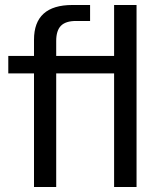

<svg xmlns="http://www.w3.org/2000/svg" viewBox="-20 -749 626 769"><path d="M116.2 0V-455.1H13.2V-524.9H116.2V-589.8Q116.2 -729 270 -729H340.8V-665H284.2Q243.2 -665 224.1 -645.8Q205.1 -626.5 205.1 -585V-524.9H437V-729H526.9V0H437V-455.1H205.1V0Z"/></svg>

Font: Lumene Sans Expanded
Style: Regular
Weight: 400
Width: 7
Designer: Deni Anggara
Version: Version 1.003;Glyphs 3.1.2 (3151)